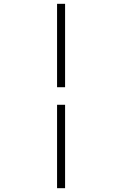

<svg xmlns="http://www.w3.org/2000/svg" viewBox="-20 -843 640 1006"><path d="M279 -386V-823H321V-386ZM279 143V-294H321V143Z"/></svg>

Font: Iosevka Extralight Extended
Style: Regular
Weight: 200
Width: 7
Monospace: yes
Designer: Belleve Invis
Foundry: Belleve Invis
Version: Version 32.5.0; ttfautohint (v1.8.4)